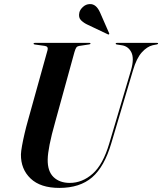

<svg xmlns="http://www.w3.org/2000/svg" viewBox="-20 -910 794 940"><path d="M515 -208 621.5 -566.5Q638 -624 623 -654Q608 -684 575.5 -688.5L553 -692Q546.5 -692.5 546.5 -696.5Q546.5 -700 552 -700H749.5Q754 -700 754 -697Q754 -694 748 -692.5L727.5 -688.5Q700 -682 674.2 -653.5Q648.5 -625 631 -565.5L525 -209Q491 -93.5 431 -41.8Q371 10 270.5 10Q178 10 129.8 -36Q81.5 -82 82.5 -154.5Q83 -169.5 88 -197.2Q93 -225 100.5 -257Q108 -289 116 -317L213 -665.5Q217.5 -683 198 -685.5L151 -692Q144.5 -692.5 144.5 -696.5Q144.5 -700 150.5 -700H418.5Q423 -700 423 -697Q423 -693.5 416.5 -692.5L367 -685Q358.5 -683.5 354 -677.8Q349.5 -672 344.5 -655L251.5 -317.5Q231.5 -247 222.8 -202.2Q214 -157.5 213.5 -129.5Q212.5 -71.5 242.2 -43Q272 -14.5 321.5 -14.5Q383 -14.5 433.8 -59.5Q484.5 -104.5 515 -208ZM470 -848.5 514 -748Q516 -744.5 514 -742.5Q512 -739.5 508 -742L410 -788.5Q391 -797 377 -810.5Q363 -824 368.5 -848.5Q371.5 -862.5 386 -876Q400.5 -889.5 419.5 -890Q451 -891.5 470 -848.5Z"/></svg>

Font: Fraunces 144pt SemiBold
Style: Italic
Weight: 600
Italic angle: -16°
Version: Version 1.000;[0bf87f6ff]